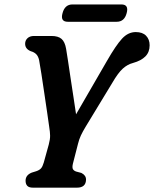

<svg xmlns="http://www.w3.org/2000/svg" viewBox="-20 -866 710 886"><path d="M377 -37.5Q376.5 0 335 0H132.5Q113.5 0 105.8 -8.5Q98 -17 98 -32Q98 -58 126.5 -69.5L147.5 -76Q162 -81 169.2 -89Q176.5 -97 182 -116L205 -199Q211.5 -223.5 211.2 -240Q211 -256.5 207 -281Q204 -303.5 197.8 -345.5Q191.5 -387.5 184.5 -435.5Q177.5 -483.5 171 -525.2Q164.5 -567 160.5 -588.5Q156.5 -606.5 147 -616Q137.5 -625.5 122.5 -629.5Q96 -640 96 -664Q96 -679.5 107 -689.8Q118 -700 137 -700H217.5Q248.5 -700 264 -686.5Q279.5 -673 285 -641Q288.5 -621 293.8 -585.5Q299 -550 305.5 -507Q312 -464 318.8 -419.8Q325.5 -375.5 331 -338.5L473 -584Q515.5 -658 543.5 -688Q571.5 -718 606.5 -718Q638 -718 654.2 -701Q670.5 -684 670.5 -657Q670.5 -625.5 651 -605.8Q631.5 -586 594 -575.5Q568.5 -569 546.8 -549.5Q525 -530 498 -483.5L374.5 -280Q361.5 -258.5 353.2 -240.8Q345 -223 340 -202.5L316.5 -111Q312.5 -94 316.2 -86.2Q320 -78.5 331 -74.5L355.5 -68Q377 -57 377 -37.5ZM268.5 -805Q279 -845.5 314.5 -845.5H540Q575.5 -845.5 564.5 -805.5Q554 -765.5 518.5 -765.5H293Q257.5 -765.5 268.5 -805Z"/></svg>

Font: Fraunces 144pt SuperSoft SemiBold
Style: Italic
Weight: 600
Italic angle: -16°
Version: Version 1.000;[b76b70a41]